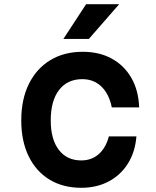

<svg xmlns="http://www.w3.org/2000/svg" viewBox="-20 -874 740 912"><path d="M366 18Q279 18 215 -21Q151 -60 116 -132Q81 -204 81 -302Q81 -402 117 -475Q153 -548 218.5 -588Q284 -628 373 -628Q452 -628 511 -595.5Q570 -563 604 -504Q638 -445 641 -364H511Q498 -428 461.5 -463Q425 -498 371 -498Q300 -498 260.5 -446.5Q221 -395 221 -302Q221 -212 259.5 -162Q298 -112 366 -112Q415 -112 449 -142Q483 -172 497 -226H628Q622 -152 587.5 -97Q553 -42 496 -12Q439 18 366 18ZM281 -689 389 -854H546L402 -689Z"/></svg>

Font: Martian Mono SemiExpanded SemiBold
Style: Regular
Weight: 600
Monospace: yes
Version: Version 0.930